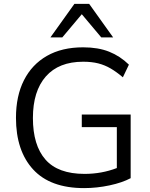

<svg xmlns="http://www.w3.org/2000/svg" viewBox="-20 -957 771 986"><path d="M62 0ZM412 9Q238 9 150 -87Q62 -183 62 -352Q62 -464 103 -545Q144 -626 221 -670Q298 -714 407 -714Q484 -714 540.5 -691.5Q597 -669 642 -625L611 -560Q578 -588 548 -605.5Q518 -623 484.5 -631.5Q451 -640 407 -640Q282 -640 215.5 -564.5Q149 -489 149 -351Q149 -211 213.5 -137.5Q278 -64 414 -64Q502 -64 580 -94V-304H400V-369H651V-42Q608 -19 542.5 -5Q477 9 412 9ZM239 -765 362 -937H438L561 -765H500L400 -884L300 -765Z"/></svg>

Font: Winston
Style: Regular
Weight: 400
Designer: Original fonts by Vernon Adams / Changes by Cristiano Sobral
Foundry: Original fonts by Vernon Adams / Changes by Cristiano Sobral
Version: Version 2.503;July 17, 2020;FontCreator 13.0.0.2655 64-bit